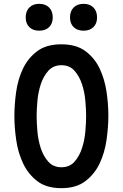

<svg xmlns="http://www.w3.org/2000/svg" viewBox="-20 -971 640 1001"><path d="M300 -99Q343 -99 368.5 -128Q394 -157 407.5 -198.5Q421 -240 425 -286Q429 -332 429 -366Q429 -399 425 -445Q421 -491 407.5 -532Q394 -573 368.5 -602Q343 -631 300 -631Q258 -631 232 -602Q206 -573 192.5 -531.5Q179 -490 175 -444.5Q171 -399 171 -366Q171 -332 175 -286Q179 -240 192.5 -198.5Q206 -157 232 -128Q258 -99 300 -99ZM300 10Q222 10 174.5 -26.5Q127 -63 100.5 -119Q74 -175 64.5 -241Q55 -307 55 -366Q55 -425 64 -490.5Q73 -556 99 -611.5Q125 -667 173 -703.5Q221 -740 300 -740Q378 -740 426 -704Q474 -668 500 -612.5Q526 -557 535.5 -492Q545 -427 545 -369Q545 -309 535.5 -242Q526 -175 499.5 -119Q473 -63 425 -26.5Q377 10 300 10ZM416 -811Q383 -811 364 -829.5Q345 -848 345 -880Q345 -913 364 -932Q383 -951 416 -951Q448 -951 467 -932Q486 -913 486 -880Q486 -848 467 -829.5Q448 -811 416 -811ZM184 -811Q152 -811 133 -829.5Q114 -848 114 -880Q114 -913 133 -932Q152 -951 184 -951Q217 -951 236 -932Q255 -913 255 -880Q255 -848 236 -829.5Q217 -811 184 -811Z"/></svg>

Font: Maple Mono NL SemiBold
Style: Regular
Weight: 600
Monospace: yes
Designer: subframe7536
Version: Version 7.000